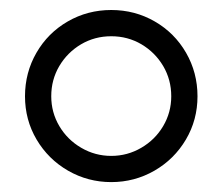

<svg xmlns="http://www.w3.org/2000/svg" viewBox="-20 -713 445 384"><path d="M30 -520.5Q30 -567.8 52.9 -607.5Q75.8 -647.2 115.5 -670.1Q155.2 -693 202.5 -693Q249.8 -693 289.5 -670.1Q329.2 -647.2 352.1 -607.5Q375 -567.8 375 -520.5Q375 -473.2 351.8 -433.9Q328.5 -394.5 288.8 -371.6Q249 -348.8 202.5 -348.8Q156 -348.8 116.2 -371.6Q76.5 -394.5 53.2 -433.9Q30 -473.2 30 -520.5ZM322.5 -520.5Q322.5 -553.5 306.4 -580.9Q290.2 -608.2 262.9 -624.4Q235.5 -640.5 202.5 -640.5Q169.5 -640.5 142.1 -624.4Q114.8 -608.2 98.6 -580.9Q82.5 -553.5 82.5 -520.5Q82.5 -488.2 98.6 -460.9Q114.8 -433.5 142.5 -417.4Q170.2 -401.2 202.5 -401.2Q234.8 -401.2 262.5 -417.4Q290.2 -433.5 306.4 -460.9Q322.5 -488.2 322.5 -520.5Z"/></svg>

Font: Teachers[wght]
Style: Regular
Weight: 400
Designer: Alfredo Marco Pradil & Chank Diesel
Version: Version 1.000;Glyphs 3.1.2 (3151)